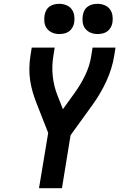

<svg xmlns="http://www.w3.org/2000/svg" viewBox="-20 -984 640 1004"><path d="M184 0 232 -289 170 -447Q159 -475 150.5 -504.5Q142 -534 137.5 -564.5Q133 -595 133.5 -627Q134 -659 139 -691L146 -735H266L259 -691Q250 -637 256 -584Q262 -531 281 -484L309 -413L368 -495Q401 -540 425 -589.5Q449 -639 457 -691L464 -735H584L577 -691Q566 -624 536 -559Q506 -494 464 -436L349 -277L304 0ZM490 -806Q471 -806 454 -813Q437 -820 426 -834Q415 -848 412.5 -866.5Q410 -885 413 -904Q415 -917 421.5 -929.5Q428 -942 439.5 -950Q451 -958 464 -961Q477 -964 490 -964Q509 -964 526.5 -957Q544 -950 554.5 -936Q565 -922 568 -903.5Q571 -885 568 -866Q566 -853 559 -840.5Q552 -828 541 -820Q530 -812 516.5 -809Q503 -806 490 -806ZM290 -806Q271 -806 254 -813Q237 -820 226 -834Q215 -848 212.5 -866.5Q210 -885 213 -904Q215 -917 221.5 -929.5Q228 -942 239.5 -950Q251 -958 264 -961Q277 -964 290 -964Q309 -964 326.5 -957Q344 -950 354.5 -936Q365 -922 368 -903.5Q371 -885 368 -866Q366 -853 359 -840.5Q352 -828 341 -820Q330 -812 316.5 -809Q303 -806 290 -806Z"/></svg>

Font: Iosevka Curly Extended Oblique
Style: Bold
Weight: 700
Width: 7
Italic angle: -9°
Monospace: yes
Designer: Belleve Invis
Foundry: Belleve Invis
Version: Version 11.1.0; ttfautohint (v1.8.3)